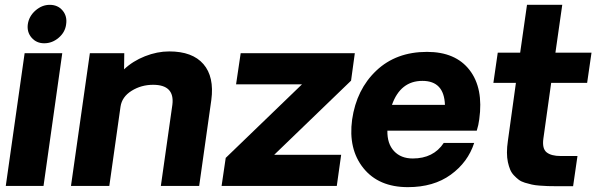

<svg xmlns="http://www.w3.org/2000/svg" viewBox="-20 -770 2487 795"><path d="M163.1 -590.8Q130.9 -590.8 110.8 -614Q90.8 -637.2 95.2 -669.9Q100.1 -703.1 127 -726.6Q153.8 -750 186 -750Q219.2 -750 239 -726.6Q258.8 -703.1 253.9 -669.9Q250 -636.7 223.1 -613.8Q196.3 -590.8 163.1 -590.8ZM82 -549.8H237.8L160.2 0H3.9Z M680.7 -557.1Q776.9 -557.1 822.3 -504.6Q867.7 -452.1 855 -356L804.7 0H646L693.8 -336.9Q703.6 -418.9 613.8 -418.9Q564.9 -418.9 524.9 -394Q484.9 -369.1 479 -328.1L432.6 0H273.9L352.1 -549.8H494.6L493.7 -482.9Q529.8 -517.1 580.3 -537.1Q630.9 -557.1 680.7 -557.1Z M914.6 -116.2 1230.5 -420.9H957.5L976.6 -549.8H1449.2L1433.6 -436L1115.2 -128.9H1392.6L1374.5 0H897.5Z M1964.4 -275.9Q1961.4 -252 1954.1 -229H1584Q1583 -174.8 1611.6 -144.3Q1640.1 -113.8 1689 -113.8Q1774.9 -113.8 1817.4 -178.2H1943.4Q1917.5 -98.1 1846.4 -46.6Q1775.4 4.9 1668.9 4.9Q1547.9 4.9 1484.6 -74Q1421.4 -152.8 1438 -274.9Q1456.1 -399.9 1538.1 -477.5Q1620.1 -555.2 1748 -555.2Q1866.2 -555.2 1924.3 -480Q1982.4 -404.8 1964.4 -275.9ZM1729 -435.1Q1638.2 -435.1 1603 -335.9H1822.3Q1818.8 -435.1 1729 -435.1Z M2284.2 1Q2263.2 1 2248 0.5Q2232.9 0 2213.9 -1.5Q2194.8 -2.9 2181.9 -5.9Q2168.9 -8.8 2153.6 -13.4Q2138.2 -18.1 2128.2 -25.6Q2118.2 -33.2 2108.2 -43.7Q2098.1 -54.2 2092.5 -67.6Q2086.9 -81.1 2083 -98.6Q2079.1 -116.2 2079.1 -138.7Q2079.1 -161.1 2083 -187L2116.2 -426.8H2022.9L2041 -551.8H2133.8L2162.1 -750H2308.1L2279.8 -551.8H2429.2L2411.1 -426.8H2262.2L2230 -196.8Q2224.1 -154.8 2243.2 -139.4Q2262.2 -124 2301.8 -124H2371.1L2353 1Z"/></svg>

Font: Oakes Grotesk
Style: Bold Italic
Weight: 700
Designer: Samuel Oakes
Foundry: Samuel Oakes
Version: Version 1.0 | wf-rip DC20170320